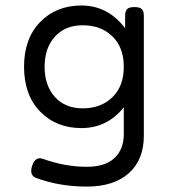

<svg xmlns="http://www.w3.org/2000/svg" viewBox="-20 -482 640 702"><path d="M277.8 -13.7Q372.1 -13.7 432.6 -89.8V8.3Q432.6 64 398.4 95.9Q364.3 127.9 296.9 127.9Q218.3 127.9 136.2 98.6Q109.4 89.4 97.7 123.5Q85.9 159.2 112.8 168.9Q198.2 200.2 296.9 200.2Q396 200.2 450.9 151.4Q505.9 102.5 505.9 14.6V-424.3Q505.9 -441.4 498.5 -448.7Q491.2 -456.1 472.2 -456.1H471.2Q452.1 -456.1 444.8 -448.7Q437.5 -441.4 437.5 -424.3V-378.9Q374 -461.9 277.8 -461.9Q185.5 -461.9 126.7 -401.4Q67.9 -340.8 67.9 -237.8Q67.9 -134.8 126.7 -74.2Q185.5 -13.7 277.8 -13.7ZM282.7 -85.9Q217.8 -85.9 180.4 -127.9Q143.1 -169.9 143.1 -237.8Q143.1 -305.7 180.4 -347.7Q217.8 -389.6 282.7 -389.6Q349.1 -389.6 390.9 -349.1Q432.6 -308.6 432.6 -237.8Q432.6 -167 390.9 -126.5Q349.1 -85.9 282.7 -85.9Z"/></svg>

Font: Courier Prime Code
Style: Regular
Weight: 400
Designer: Alan Dague-Greene
Foundry: Quote-Unquote Apps
Version: Version 3.18